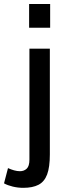

<svg xmlns="http://www.w3.org/2000/svg" viewBox="-48 -738 317 941"><path d="M65.9 182.6Q40 182.6 14.6 176.5Q-10.7 170.4 -28.3 160.6L-8.8 85.9Q6.3 92.8 21.2 96.9Q36.1 101.1 49.8 101.1Q69.8 101.1 83 88.6Q96.2 76.2 96.2 44.4V-499.5H196.3V19Q196.3 81.5 182.9 117.2Q169.4 152.8 140.6 167.7Q111.8 182.6 65.9 182.6ZM94.7 -602.1V-718.3H197.8V-602.1Z"/></svg>

Font: Pontano Sans SemiBold
Style: Regular
Weight: 600
Designer: Vernon Adams
Foundry: Vernon Adams
Version: Version 2.001